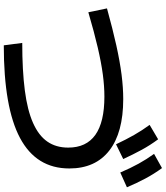

<svg xmlns="http://www.w3.org/2000/svg" viewBox="51 -946 897 1040"><g transform="rotate(90 500.0 -426.5)"><path d="M762 -606Q736 -661 711.5 -704Q687 -747 657 -788L735 -834Q767 -791 792 -745Q817 -699 842 -645ZM915 -629Q891 -685 867 -728.5Q843 -772 814 -812L891 -855Q923 -811 947.5 -765Q972 -719 995 -665ZM213 -98Q363 -98 470.5 -112Q578 -126 646.5 -156.5Q715 -187 747.5 -234Q780 -281 780 -347Q780 -445 711 -494Q642 -543 504 -543Q448 -543 384 -534.5Q320 -526 238 -507Q156 -488 47 -456L26 -557Q138 -588 226 -607.5Q314 -627 385 -636Q456 -645 517 -645Q699 -645 796 -569.5Q893 -494 893 -353Q893 -174 728 -86Q563 2 226 2Z"/></g></svg>

Font: M PLUS 2 Thin Medium
Style: Regular
Weight: 500
Version: Version 1.001